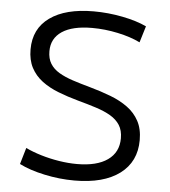

<svg xmlns="http://www.w3.org/2000/svg" viewBox="-53 -788 747 846"><g transform="rotate(5 320.5 -365.0)"><path d="M307.3 10Q241 10 174.7 -4.2Q108.3 -18.3 62.3 -41.7L83.7 -114.4Q115 -99.4 153.5 -87.9Q192 -76.4 233 -69.9Q274 -63.4 312 -63.4Q400 -63.4 447.6 -97.2Q495.3 -131 495.3 -193Q495.3 -228 480.5 -251.3Q465.6 -274.6 438.6 -290.5Q411.6 -306.3 374.3 -318.3Q337 -330.3 292.6 -342.3Q245.3 -355.3 204 -371.5Q162.6 -387.6 131.3 -411.1Q100 -434.7 82.3 -468.3Q64.6 -502 64.6 -549Q64.6 -640.7 134 -690.3Q203.3 -740 328 -740Q391.7 -740 455.2 -727.5Q518.7 -715 562.4 -694.3L540.3 -621.6Q498.3 -642.3 441 -654.4Q383.7 -666.6 327.3 -666.6Q240.4 -666.6 194.2 -635.8Q148.1 -605 148.1 -548.3Q148.1 -515.3 161.9 -493.2Q175.7 -471 201.2 -455.8Q226.7 -440.7 261.5 -429.2Q296.4 -417.7 339 -406Q389.4 -392 432.9 -375.3Q476.4 -358.7 508.9 -334.8Q541.4 -311 560 -276.5Q578.7 -242 578.7 -192.3Q578.7 -96.7 507.4 -43.3Q436 10 307.3 10Z"/></g></svg>

Font: M PLUS 1 Thin
Style: Regular
Weight: 100
Designer: Coji Morishita
Foundry: UNDERFOREST DESIGN
Version: Version 1.001